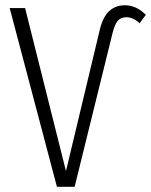

<svg xmlns="http://www.w3.org/2000/svg" viewBox="-20 -716 579 736"><path d="M198.2 0 17.1 -685.1H76.2L232.9 -60.1L361.8 -599.1Q373.5 -649.4 397.7 -672.6Q421.9 -695.8 459 -695.8Q502.4 -695.8 539.1 -659.2L515.1 -627Q490.7 -649.9 463.9 -649.9Q443.8 -649.9 431.9 -636.7Q419.9 -623.5 411.1 -587.9L266.1 0Z"/></svg>

Font: Fira Sans Compressed Light
Style: Regular
Weight: 300
Width: 1
Designer: Carrois Corporate & Edenspiekermann AG
Foundry: Carrois Corporate GbR & Edenspiekermann AG
Version: Version 4.203;PS 004.203;hotconv 1.0.88;makeotf.lib2.5.64775